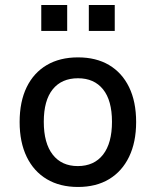

<svg xmlns="http://www.w3.org/2000/svg" viewBox="-20 -734 619 763"><path d="M290 9Q218 9 166 -22Q114 -53 86 -111Q58 -169 58 -249Q58 -330 86 -387.5Q114 -445 166 -475.5Q218 -506 290 -506Q362 -506 413.5 -475.5Q465 -445 493 -387.5Q521 -330 521 -249Q521 -169 493 -111Q465 -53 413.5 -22Q362 9 290 9ZM289 -74Q354 -74 389.5 -119.5Q425 -165 425 -250Q425 -335 389.5 -379Q354 -423 290 -423Q225 -423 189.5 -379Q154 -335 154 -250Q154 -165 189.5 -119.5Q225 -74 289 -74ZM333 -611V-714H436V-611ZM144 -611V-714H247V-611Z"/></svg>

Font: Nunito Sans 7pt SemiCondensed Medium
Style: Regular
Weight: 500
Width: 4
Designer: Vernon Adams
Foundry: Vernon Adams
Version: Version 3.101;gftools[0.9.27]